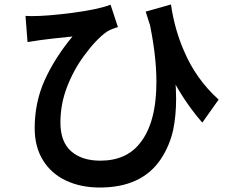

<svg xmlns="http://www.w3.org/2000/svg" viewBox="-20 -778 1040 858"><path d="M802 -551Q855 -425 957 -333L884 -230Q830 -292 785 -365Q699 -504 631 -726L744 -758Q760 -647 802 -551ZM121 -706Q193 -706 306.5 -721Q420 -736 474 -757L507 -657Q476 -648 457 -636Q408 -601 355 -528Q308 -464 279 -388Q250 -312 250 -230Q250 -144 298 -102Q346 -60 428 -60Q545 -60 606 -139Q679 -230 679 -413Q679 -536 644 -696L749 -520Q767 -429 767 -336Q767 -262 754 -198Q738 -126 698 -66Q613 60 426 60Q341 60 275 29Q209 -2 172 -62Q135 -122 135 -205Q135 -321 180 -420.5Q225 -520 304 -615Q205 -605 162 -599Q115 -592 103 -590L94 -707Z"/></svg>

Font: Merged Yaku Han JP SemiBold
Style: Regular
Weight: 600
Designer: Ryoko NISHIZUKA 西塚涼子 (kana, bopomofo & ideographs); Paul D. Hunt (Latin, Greek & Cyrillic); Sandoll Communications 산돌커뮤니
Foundry: Adobe
Version: Version 2.004